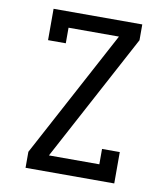

<svg xmlns="http://www.w3.org/2000/svg" viewBox="-82 -805 765 874"><g transform="rotate(10 300.0 -367.5)"><path d="M95 0V-74L410 -662H177V-590H95V-735H505V-662L190 -74H423V-145H505V0Z"/></g></svg>

Font: Iosevka Slab Extended
Style: Regular
Weight: 400
Width: 7
Monospace: yes
Designer: Belleve Invis
Foundry: Belleve Invis
Version: Version 11.1.1; ttfautohint (v1.8.3)